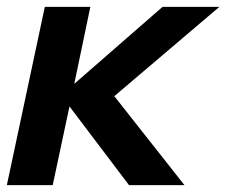

<svg xmlns="http://www.w3.org/2000/svg" viewBox="-22 -541 661 561"><path d="M-2 0 109 -521H242L195 -296L453 -521H619L312 -260L517 0H355L181 -230L132 0Z"/></svg>

Font: Red Hat Display
Style: Bold Italic
Weight: 700
Italic angle: -12°
Designer: Pentagram, MCKL
Foundry: Pentagram, MCKL
Version: Version 1.023; ttfautohint (v1.8.3)